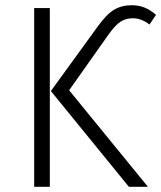

<svg xmlns="http://www.w3.org/2000/svg" viewBox="-20 -716 618 736"><path d="M547 0H474L175 -367L355 -615Q388 -661 417 -678.5Q446 -696 486 -696Q537 -696 578 -659L553 -622Q522 -646 489 -646Q463 -646 443 -633.5Q423 -621 397 -585L245 -370ZM171 0H111V-685H171Z"/></svg>

Font: Trujillo Light
Style: Regular
Weight: 300
Designer: Fira Sans original fonts by bBox Type GmbH, Carrois Corporate GbR, & Edenspiekermann AG / Changes by Cristiano Sobral
Foundry: Fira Sans original fonts by bBox Type GmbH, Carrois Corporate GbR, & Edenspiekermann AG / Changes by Cristiano Sobral
Version: Version 4.301;July 28, 2020;FontCreator 13.0.0.2655 64-bit